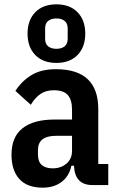

<svg xmlns="http://www.w3.org/2000/svg" viewBox="-20 -853 547 885"><path d="M406 0Q325 0 321 -89H309Q299 -41 264 -14.5Q229 12 177 12Q105 12 69 -28Q33 -68 33 -140Q33 -222 84 -262Q135 -302 231 -302H312V-347Q312 -393 292.5 -415Q273 -437 228 -437Q191 -437 166 -419.5Q141 -402 122 -370L51 -434Q80 -479 124.5 -506.5Q169 -534 238 -534Q433 -534 433 -350V-97H479V0ZM223 -77Q260 -77 286 -98.5Q312 -120 312 -158V-227H239Q155 -227 155 -162V-140Q155 -107 173 -92Q191 -77 223 -77ZM240 -563Q178 -563 142.5 -599.5Q107 -636 107 -698Q107 -760 142.5 -796.5Q178 -833 240 -833Q302 -833 337.5 -796.5Q373 -760 373 -698Q373 -636 337.5 -599.5Q302 -563 240 -563ZM240 -628Q264 -628 278 -639.5Q292 -651 292 -674V-722Q292 -745 278 -756.5Q264 -768 240 -768Q216 -768 202 -756.5Q188 -745 188 -722V-674Q188 -651 202 -639.5Q216 -628 240 -628Z"/></svg>

Font: IBM Plex Sans Condensed SemiBold
Style: Regular
Weight: 600
Width: 3
Designer: Mike Abbink, Paul van der Laan, Pieter van Rosmalen
Foundry: Bold Monday
Version: Version 1.3